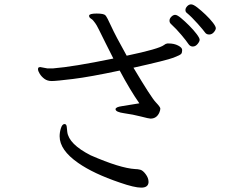

<svg xmlns="http://www.w3.org/2000/svg" viewBox="-20 -816 1040 879"><path d="M660 19Q658 43 626.5 43Q595 43 529 20Q408 -21 338 -70Q253 -129 253 -192Q253 -211 259 -229.5Q265 -248 275 -248H277Q284 -247 285.5 -236Q287 -225 288 -212Q295 -156 395 -105Q530 -46 599 -42Q610 -42 622 -39Q634 -36 647 -18.5Q660 -1 660 16ZM763 -706Q756 -712 756 -721.5Q756 -731 764.5 -739.5Q773 -748 782 -748Q791 -748 808.5 -733.5Q826 -719 846 -699Q866 -679 880 -660.5Q894 -642 894 -634Q894 -626 884.5 -614.5Q875 -603 862.5 -603Q850 -603 842 -615.5Q834 -628 810.5 -656Q787 -684 763 -706ZM388 -745Q390 -754 422.5 -754Q455 -754 462.5 -746Q470 -738 489 -696Q508 -654 560 -561Q708 -592 731 -610Q738 -616 746 -617H753Q777 -617 795.5 -607.5Q814 -598 814 -587Q814 -576 810 -570Q806 -564 774.5 -552Q743 -540 591 -506Q672 -370 693 -348Q714 -326 714 -319Q714 -312 710 -302Q698 -273 669 -273Q662 -273 625.5 -282.5Q589 -292 549 -297.5Q509 -303 509 -316Q509 -326 538 -330L618 -343Q576 -403 528 -493Q392 -464 314.5 -454.5Q237 -445 217 -445Q197 -445 183.5 -455Q170 -465 162 -478Q154 -491 154 -499Q154 -507 159 -508L164 -509L196 -503H224Q314 -510 499 -548Q482 -581 463.5 -618.5Q445 -656 433 -680Q421 -704 416 -710Q411 -716 407.5 -721Q404 -726 396 -731Q388 -736 388 -743ZM834 -758Q829 -762 829 -770.5Q829 -779 837 -787.5Q845 -796 855 -796Q865 -796 883 -782Q901 -768 921 -749Q941 -730 954.5 -712.5Q968 -695 968 -687Q968 -679 959 -668.5Q950 -658 937.5 -658Q925 -658 918.5 -667.5Q912 -677 885 -707.5Q858 -738 834 -758Z"/></svg>

Font: LXGW WenKai Mono Lite
Style: Regular
Weight: 400
Monospace: yes
Designer: LXGW / Fontworks Inc.
Foundry: LXGW / Fontworks Inc.
Version: Version 1.520; June 14, 2025